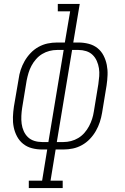

<svg xmlns="http://www.w3.org/2000/svg" viewBox="-20 -755 640 980"><path d="M127 205V167H195L221 8H195Q168 8 143 1.5Q118 -5 98.5 -20.5Q79 -36 67 -58.5Q55 -81 50 -106Q45 -131 46 -157.5Q47 -184 51 -211L75 -351Q78 -375 85.5 -398Q93 -421 105.5 -443Q118 -465 136 -484Q154 -503 176.5 -515.5Q199 -528 223 -533Q247 -538 271 -538H311L338 -697H275V-735H387L354 -538H381Q407 -538 432.5 -531.5Q458 -525 477.5 -509.5Q497 -494 508.5 -471.5Q520 -449 525 -424Q530 -399 529 -372.5Q528 -346 524 -319L501 -179Q497 -155 489.5 -132Q482 -109 469.5 -87Q457 -65 439 -46Q421 -27 398.5 -14.5Q376 -2 352 3Q328 8 304 8H264L238 167H300V205ZM195 -30H227L305 -500H271Q252 -500 232.5 -495Q213 -490 195.5 -479.5Q178 -469 164 -453Q150 -437 140.5 -419Q131 -401 125.5 -382.5Q120 -364 116 -344L93 -204Q90 -184 89 -163.5Q88 -143 90.5 -123.5Q93 -104 101 -86Q109 -68 122.5 -55Q136 -42 155 -36Q174 -30 195 -30ZM304 -30Q323 -30 342.5 -35Q362 -40 379.5 -50.5Q397 -61 411 -77Q425 -93 434.5 -111Q444 -129 450 -147.5Q456 -166 459 -186L482 -326Q485 -346 486.5 -366.5Q488 -387 485 -406.5Q482 -426 474 -444Q466 -462 452.5 -475Q439 -488 420 -494Q401 -500 381 -500H348L270 -30Z"/></svg>

Font: Iosevka Curly Slab XLtExObl
Style: Regular
Weight: 200
Width: 7
Italic angle: -9°
Monospace: yes
Designer: Belleve Invis
Foundry: Belleve Invis
Version: Version 11.0.0; ttfautohint (v1.8.3)